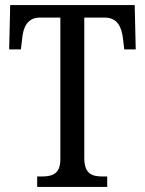

<svg xmlns="http://www.w3.org/2000/svg" viewBox="-20 -734 570 754"><path d="M126 0H401V-41H383C343 -41 311 -50 311 -113V-665H391C442 -665 458 -626 463 -582L468 -540H513L509 -714H20L16 -540H62L67 -582C71 -626 87 -665 137 -665H217V-108C217 -49 183 -41 144 -41H126Z"/></svg>

Font: Noto Serif Lao Cond
Style: Regular
Weight: 400
Width: 3
Designer: Monotype Design Team
Foundry: Monotype Imaging Inc.
Version: Version 2.004